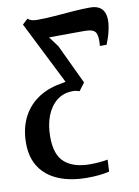

<svg xmlns="http://www.w3.org/2000/svg" viewBox="-124 -623 673 929"><g transform="rotate(-10 213.0 -158.5)"><path d="M229.5 246Q148 246 88.8 221.5Q29.5 197 -2.5 149Q-34.5 101 -34.5 30.5Q-34.5 -39 -9 -92Q16.5 -145 64.2 -178.8Q112 -212.5 177 -224Q187.5 -226 193.8 -227.2Q200 -228.5 205.5 -229.5L50.5 -538L77 -562.5Q84.5 -555 95.8 -551.8Q107 -548.5 122 -548.5Q163.5 -548.5 210 -552.2Q256.5 -556 301.5 -559.5Q346.5 -563 384 -563Q432 -563 449.2 -532.8Q466.5 -502.5 455 -446Q450 -421 443.8 -403.2Q437.5 -385.5 432 -371.5H399Q404 -417 393.5 -436.5Q383 -456 340 -456Q313.5 -456 284 -455.8Q254.5 -455.5 224.2 -455.5Q194 -455.5 164 -455L201 -405.5L293 -211L264.5 -173Q256.5 -176 249.2 -177.5Q242 -179 231.5 -179Q186.5 -179 154 -153.8Q121.5 -128.5 103.8 -83.8Q86 -39 86 20.5Q86 109 129.2 146.2Q172.5 183.5 251.5 184Q276.5 184 298 182.2Q319.5 180.5 340.5 176.5L337.5 235Q313.5 240.5 287.5 243.2Q261.5 246 229.5 246Z"/></g></svg>

Font: Merriweather 28pt SemiBold
Style: Italic
Weight: 600
Italic angle: -7.8°
Version: Version 2.101